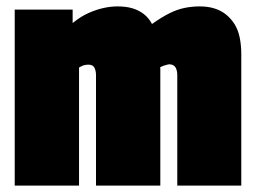

<svg xmlns="http://www.w3.org/2000/svg" viewBox="-20 -580 799 600"><path d="M26 0V-550H207V-508Q233 -529 257 -539.5Q281 -550 303.5 -555Q326 -560 347 -560Q374 -560 394 -554Q414 -548 429.5 -536Q445 -524 455 -505Q486 -527 510.5 -539Q535 -551 558 -555.5Q581 -560 604 -560Q630 -560 650.5 -553.5Q671 -547 686.5 -534.5Q702 -522 713 -504.5Q724 -487 729 -463Q734 -439 734 -411V0H534V-346Q534 -354 532 -361Q530 -368 527 -371.5Q524 -375 519.5 -377Q515 -379 510 -379Q506 -379 501 -377.5Q496 -376 491 -374.5Q486 -373 480 -369Q481 -367 481 -364.5Q481 -362 481 -359V0H280V-346Q280 -354 278 -361Q276 -368 273 -371.5Q270 -375 265.5 -376.5Q261 -378 255 -378Q251 -378 246 -377Q241 -376 236.5 -374Q232 -372 227 -369V0Z"/></svg>

Font: Georama SemiCondensed Black
Style: Regular
Weight: 900
Width: 4
Designer: Jean-Baptiste Levee
Foundry: Production Type
Version: Version 1.001